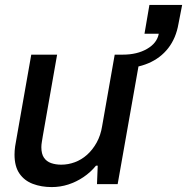

<svg xmlns="http://www.w3.org/2000/svg" viewBox="-20 -748 760 780"><path d="M190 12Q148 12 113.5 -1Q79 -14 59 -43Q39 -72 39 -120Q39 -136 41.5 -153.5Q44 -171 48 -191L107 -526H212L154 -196Q152 -183 150 -171.5Q148 -160 148 -150Q148 -123 158.5 -107.5Q169 -92 187.5 -85.5Q206 -79 229 -79Q257 -79 284 -89Q311 -99 333.5 -119Q356 -139 372.5 -168.5Q389 -198 395 -236L446 -526H551L458 0H374L377 -75H370Q348 -48 319 -28.5Q290 -9 257.5 1.5Q225 12 190 12ZM469 -470 479 -526Q537 -526 577.5 -549.5Q618 -573 625 -611H567L587 -728H720L705 -651Q695 -593 663.5 -552.5Q632 -512 582.5 -491Q533 -470 469 -470Z"/></svg>

Font: Archivo SemiBold Medium
Style: Italic
Weight: 500
Italic angle: -10°
Version: Version 2.001